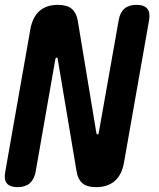

<svg xmlns="http://www.w3.org/2000/svg" viewBox="-33 -760 653 790"><path d="M91.8 -638.9Q100.9 -689.8 129.5 -714.9Q158.2 -740 205.4 -740Q243.5 -740 262.4 -723.6Q281.2 -707.3 286.9 -675.3L363.5 -213Q364.5 -210 365.3 -208.5Q366.2 -207 368.2 -207Q370.2 -207 371.7 -208.5Q373.2 -210 373.2 -213L455.5 -677.5Q460.9 -708.9 479 -724.4Q497.1 -740 528.5 -740Q559.9 -740 572.9 -724.4Q585.9 -708.9 580.5 -677.5L477.2 -91.1Q468.1 -40.2 439 -15.1Q409.8 10 362.6 10Q324.5 10 305.8 -6.4Q287.1 -22.7 282.1 -54.7L204.5 -517Q204.5 -520 203.2 -521.5Q201.8 -523 199.8 -523Q197.8 -523 196.8 -521.5Q195.8 -520 194.8 -517L113.5 -52.5Q107.4 -21.1 89.2 -5.6Q70.9 10 39.5 10Q8.1 10 -4.8 -5.6Q-17.6 -21.1 -11.5 -52.5Z"/></svg>

Font: Maple Mono
Style: Italic
Weight: 400
Italic angle: -10°
Monospace: yes
Designer: subframe7536
Version: Version 7.300